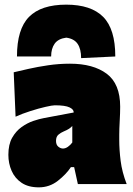

<svg xmlns="http://www.w3.org/2000/svg" viewBox="-20 -792 573 826"><path d="M147 14Q102 14 73 -5.5Q44 -25 30 -57Q16 -89 16 -126Q16 -170.5 32.2 -199.2Q48.5 -228 73 -245.5Q97.5 -263 123.5 -271.8Q149.5 -280.5 169 -284L297 -308Q298 -321 279.2 -330Q260.5 -339 216 -339Q205 -339 175.5 -332.2Q146 -325.5 110.8 -314.2Q75.5 -303 47 -290L39 -481Q64.5 -487 103 -495.8Q141.5 -504.5 187.2 -511.2Q233 -518 281 -518Q381 -518 439 -474.8Q497 -431.5 497 -333Q497 -307 495 -271.5Q493 -236 493 -212V-190Q493 -147.5 499 -99.8Q505 -52 525 0H315L299 -73H285Q265 -42.5 229 -14.2Q193 14 147 14ZM251 -153Q261.5 -153 272.2 -160.5Q283 -168 291 -179V-250Q285 -243.5 277.2 -238.2Q269.5 -233 253 -226Q242 -221.5 231.5 -212.8Q221 -204 221 -186Q221 -169 230.8 -161Q240.5 -153 251 -153ZM329 -542Q329 -581 314 -603.2Q299 -625.5 265 -630Q230.5 -625.5 215.2 -604.2Q200 -583 200 -549H53Q53 -667 105 -719.5Q157 -772 265 -772Q371.5 -772 423.8 -719.5Q476 -667 476 -549Z"/></svg>

Font: Commissioner Flair Black
Style: Regular
Weight: 900
Designer: Kostas Bartsokas
Foundry: Kostas Bartsokas
Version: Version 1.000; ttfautohint (v1.8.3)